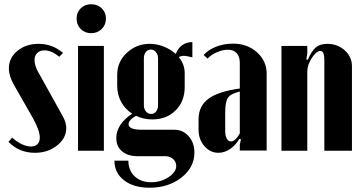

<svg xmlns="http://www.w3.org/2000/svg" viewBox="-20 -712 1712 907"><path d="M277.8 -461.9 259.8 -443.8Q223.1 -474.1 189.9 -474.1Q168.5 -474.1 155.8 -461.7Q143.1 -449.2 143.1 -428.2Q143.1 -402.3 160.2 -372.1L275.9 -164.1Q293 -133.8 293 -106.9Q293 -59.1 249.5 -24.7Q206.1 9.8 145 9.8Q70.3 9.8 20 -42L37.1 -62Q85.4 -20 127 -20Q146.5 -20 157.2 -31Q168 -42 168 -62Q168 -93.8 137.2 -150.9L45.9 -311Q22 -352.5 22 -389.2Q22 -438.5 62.3 -471.7Q102.5 -504.9 162.1 -504.9Q228 -504.9 277.8 -461.9Z M410.6 -691.9Q440.9 -691.9 460.7 -672.6Q480.5 -653.3 480.5 -624Q480.5 -594.7 460.4 -575Q440.4 -555.2 410.6 -555.2Q380.9 -555.2 361.3 -575Q341.8 -594.7 341.8 -624Q341.8 -653.3 361.3 -672.6Q380.9 -691.9 410.6 -691.9ZM348.6 -495.1H470.7V0H348.6Z M686.5 174.8Q611.3 174.8 565.9 139.6Q520.5 104.5 520.5 46.9H586.4Q586.4 92.8 616 120.8Q645.5 148.9 694.3 148.9Q739.7 148.9 776.1 125Q812.5 101.1 812.5 71.8Q812.5 52.2 797.6 39.1Q782.7 25.9 760.3 25.9H630.4Q584 25.9 556.6 2.9Q529.3 -20 529.3 -60.1Q529.3 -92.3 548.8 -122.1Q568.4 -151.9 604.5 -174.8Q570.8 -196.3 552.2 -231Q533.7 -265.6 533.7 -306.2V-359.9Q533.7 -419.9 579.1 -462.4Q624.5 -504.9 687.5 -504.9Q720.2 -504.9 752.9 -492.2Q785.6 -479.5 810.5 -457Q819.8 -483.4 840.3 -498.3Q860.8 -513.2 888.7 -513.2V-440.9Q862.3 -448.2 847.7 -448.2Q834.5 -448.2 824.7 -441.9Q852.5 -408.2 852.5 -366.2V-300.8Q852.5 -233.4 809.8 -190.7Q767.1 -147.9 699.7 -147.9Q657.7 -147.9 622.6 -165Q587.4 -145.5 587.4 -125Q587.4 -99.1 651.4 -99.1H803.7Q844.2 -99.1 871.3 -68.4Q898.4 -37.6 898.4 8.8Q898.4 78.6 837.2 126.7Q775.9 174.8 686.5 174.8ZM659.7 -214.8Q659.7 -197.3 669.4 -185.5Q679.2 -173.8 694.3 -173.8Q708.5 -173.8 717.5 -185.3Q726.6 -196.8 726.6 -214.8V-437Q726.6 -454.1 716.6 -466.1Q706.5 -478 692.4 -478Q678.2 -478 668.9 -466.3Q659.7 -454.6 659.7 -437Z M918 -99.1V-148.9Q918 -210.4 964.1 -245.1Q1010.3 -279.8 1112.8 -293.9V-415Q1112.8 -444.8 1098.1 -460.9Q1083.5 -477.1 1056.2 -477.1Q1031.2 -477.1 1003.2 -464.6Q975.1 -452.1 960.9 -435.1L941.9 -452.1Q962.9 -476.1 1000 -491Q1037.1 -505.9 1081.1 -505.9Q1148.4 -505.9 1194.1 -464.8Q1239.7 -423.8 1239.7 -363.8V-1H1112.8V-28.8L1118.2 -54.2L1110.8 -56.2Q1092.8 -25.4 1066.4 -7.8Q1040 9.8 1011.7 9.8Q972.7 9.8 945.3 -22Q918 -53.7 918 -99.1ZM1070.8 -43.9Q1091.8 -43.9 1112.8 -82V-279.8Q1069.8 -269 1056.9 -250.5Q1043.9 -231.9 1043.9 -181.2V-91.8Q1043.9 -70.3 1051.3 -57.1Q1058.6 -43.9 1070.8 -43.9Z M1433.6 -429.2Q1451.7 -471.2 1471.9 -488Q1492.2 -504.9 1525.4 -504.9Q1574.7 -504.9 1608.6 -474.1Q1642.6 -443.4 1642.6 -398.9V0H1512.2V-428.2Q1512.2 -471.2 1493.7 -471.2Q1474.1 -471.2 1452.9 -438Q1431.6 -404.8 1431.6 -374V0H1309.6V-495.1H1431.6V-460L1427.2 -431.2Z"/></svg>

Font: Moniqa Black Heading
Style: Regular
Weight: 900
Designer: Rajesh Rajput
Foundry: Rajesh Rajput
Version: Version 1.000